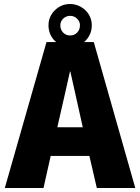

<svg xmlns="http://www.w3.org/2000/svg" viewBox="-20 -938 699 958"><path d="M212 -728H448L655 0H463L426 -160H233L197 0H4ZM308 -487 266 -303H393L352 -487L331 -581H329ZM330 -702Q285 -702 253.5 -734Q222 -766 222 -812Q222 -855 253.5 -886.5Q285 -918 330 -918Q359 -918 384 -903.5Q409 -889 423.5 -865Q438 -841 438 -812Q438 -781 423.5 -756.5Q409 -732 384 -717Q359 -702 330 -702ZM330 -761Q351 -761 365 -775.5Q379 -790 379 -812Q379 -831 364.5 -845Q350 -859 330 -859Q310 -859 295.5 -845Q281 -831 281 -812Q281 -790 295 -775.5Q309 -761 330 -761Z"/></svg>

Font: Murecho ExtraBold
Style: Regular
Weight: 800
Designer: Neil Summerour
Foundry: Positype
Version: Version 1.010; ttfautohint (v1.8.3)